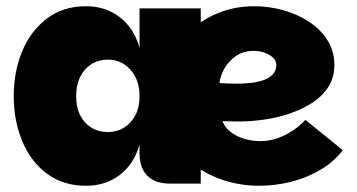

<svg xmlns="http://www.w3.org/2000/svg" viewBox="-20 -588 1142 615"><path d="M256 7Q182 7 130 -32Q78 -71 51 -136.5Q24 -202 24 -280Q24 -358 51 -423.5Q78 -489 130 -528.5Q182 -568 256 -568Q318 -568 363.5 -533Q409 -498 427 -435V-561H623V0H523Q477 0 452 -25Q427 -50 427 -96V-125Q409 -62 363.5 -27.5Q318 7 256 7ZM325 -165Q354 -165 377 -179Q400 -193 413.5 -218.5Q427 -244 427 -280Q427 -316 413.5 -342Q400 -368 377 -382.5Q354 -397 325 -397Q296 -397 273 -382.5Q250 -368 237 -342Q224 -316 224 -280Q224 -244 237 -218.5Q250 -193 273 -179Q296 -165 325 -165ZM809 7Q751 7 695.5 -11Q640 -29 595.5 -64.5Q551 -100 524.5 -153Q498 -206 498 -276Q498 -340 521 -393.5Q544 -447 585 -486Q626 -525 679.5 -546.5Q733 -568 794 -568Q841 -568 886.5 -555.5Q932 -543 969.5 -518.5Q1007 -494 1029 -459Q1051 -424 1051 -380Q1051 -339 1031 -308.5Q1011 -278 977.5 -257Q944 -236 904 -223Q864 -210 823.5 -204.5Q783 -199 750 -199Q739 -199 730 -199Q721 -199 712.5 -199.5Q704 -200 693 -200Q698 -183 715.5 -168Q733 -153 759 -144.5Q785 -136 813 -136Q844 -136 871 -146Q898 -156 920.5 -171.5Q943 -187 958 -204L1078 -107Q1049 -69 1005.5 -43.5Q962 -18 911.5 -5.5Q861 7 809 7ZM738 -320Q761 -320 783.5 -322.5Q806 -325 824.5 -331.5Q843 -338 854 -350Q865 -362 865 -380Q865 -394 854 -404Q843 -414 826.5 -419.5Q810 -425 793 -425Q759 -425 735 -408Q711 -391 698 -367Q685 -343 683 -322Q697 -321 710 -320.5Q723 -320 738 -320Z"/></svg>

Font: Parkinsans ExtraBold
Style: Regular
Weight: 800
Designer: Red Stone, Indian Type Foundry
Foundry: Indian Type Foundry
Version: Version 1.000